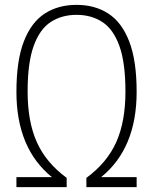

<svg xmlns="http://www.w3.org/2000/svg" viewBox="-20 -769 629 789"><path d="M47.5 0V-41H193.5Q47.5 -159 47.5 -391.5Q47.5 -520 78 -598.8Q108.5 -677.5 163.8 -713.2Q219 -749 294.5 -749Q370 -749 425.2 -713.2Q480.5 -677.5 511 -598.8Q541.5 -520 541.5 -391.5Q541.5 -159 395.5 -41H541.5V0H335V-38Q419.5 -100 457.5 -184.5Q495.5 -269 495.5 -392.5Q495.5 -511.5 470.5 -580.5Q445.5 -649.5 400.2 -678.8Q355 -708 294.5 -708Q234 -708 188.8 -678.8Q143.5 -649.5 118.5 -580.5Q93.5 -511.5 93.5 -392.5Q93.5 -269 131.5 -184.5Q169.5 -100 254 -38V0Z"/></svg>

Font: Encode Sans Cnd XLt
Style: Regular
Weight: 200
Width: 3
Designer: Multiple Designers
Foundry: Impallari Type
Version: Version 3.002; ttfautohint (v1.8.3) -l 8 -r 50 -G 200 -x 14 